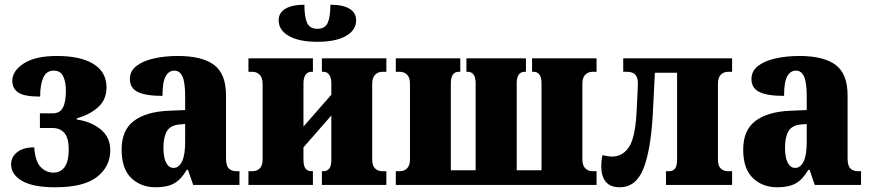

<svg xmlns="http://www.w3.org/2000/svg" viewBox="-20 -783 3684 813"><path d="M214 10Q120 10 73.5 -17Q27 -44 27 -87Q27 -118 52.5 -138.5Q78 -159 125 -159Q129 -100 152 -76Q175 -52 207 -52Q236 -52 253.5 -75.5Q271 -99 271 -151Q271 -198 253 -219.5Q235 -241 202 -241H149V-303H202Q234 -303 246.5 -327.5Q259 -352 259 -400Q259 -436 247.5 -460Q236 -484 208 -484Q176 -484 163 -454Q150 -424 150 -374Q82 -374 57 -391.5Q32 -409 32 -440Q32 -483 81 -514.5Q130 -546 221 -546Q321 -546 376 -512Q431 -478 431 -413Q431 -362 396.5 -330Q362 -298 305 -282V-277Q367 -268 407 -234.5Q447 -201 447 -147Q447 -78 391 -34Q335 10 214 10Z M639 10Q577 10 536 -29Q495 -68 495 -150Q495 -232 547 -271Q599 -310 694 -314L764 -317V-374Q764 -435 752.5 -459.5Q741 -484 718 -484Q695 -484 681.5 -460Q668 -436 668 -377Q597 -377 563.5 -393.5Q530 -410 530 -448Q530 -482 557.5 -503.5Q585 -525 631.5 -535.5Q678 -546 733 -546Q835 -546 886 -508.5Q937 -471 937 -379V-113Q937 -82 948.5 -70Q960 -58 982 -58H994V0H798L776 -64H771Q747 -23 717.5 -6.5Q688 10 639 10ZM715 -72Q737 -72 750.5 -98.5Q764 -125 764 -183V-258L741 -256Q702 -253 687 -228Q672 -203 672 -157Q672 -116 683.5 -94Q695 -72 715 -72Z M1032 0V-58H1049Q1067 -58 1079.5 -69.5Q1092 -81 1092 -108V-428Q1092 -454 1079.5 -466.5Q1067 -479 1049 -479H1032V-536H1305V-479H1298Q1283 -479 1274 -466.5Q1265 -454 1265 -430V-247L1383 -382V-430Q1383 -454 1374 -466.5Q1365 -479 1350 -479H1343V-536H1616V-479H1599Q1581 -479 1568.5 -466.5Q1556 -454 1556 -428V-108Q1556 -81 1568.5 -69.5Q1581 -58 1599 -58H1616V0H1343V-58H1350Q1365 -58 1374 -69Q1383 -80 1383 -106V-294L1265 -159V-106Q1265 -80 1274 -69Q1283 -58 1298 -58H1305V0ZM1324 -606Q1247 -606 1203.5 -630.5Q1160 -655 1160 -697Q1160 -729 1188.5 -746Q1217 -763 1269 -763Q1269 -711 1280.5 -686Q1292 -661 1324 -661Q1356 -661 1367.5 -686Q1379 -711 1379 -763Q1432 -763 1460 -746Q1488 -729 1488 -697Q1488 -655 1444.5 -630.5Q1401 -606 1324 -606Z M1656 0V-58H1673Q1691 -58 1703.5 -70Q1716 -82 1716 -108V-428Q1716 -455 1703.5 -467Q1691 -479 1673 -479H1656V-536H1929V-479H1922Q1907 -479 1898 -467.5Q1889 -456 1889 -430V-62H1994V-430Q1994 -456 1985 -467.5Q1976 -479 1961 -479H1955V-536H2207V-479H2201Q2186 -479 2177 -467.5Q2168 -456 2168 -430V-62H2273V-430Q2273 -456 2264 -467.5Q2255 -479 2240 -479H2233V-536H2506V-479H2489Q2471 -479 2458.5 -467Q2446 -455 2446 -428V-108Q2446 -82 2458.5 -70Q2471 -58 2489 -58H2506V0Z M2604 10Q2564 10 2545 -13.5Q2526 -37 2526 -78Q2526 -89 2527 -101Q2528 -113 2531 -126Q2542 -124 2552 -122Q2562 -120 2571 -120Q2616 -120 2642.5 -159Q2669 -198 2675 -301Q2676 -317 2677.5 -346Q2679 -375 2680 -400Q2681 -425 2681 -432Q2681 -479 2635 -479H2619V-536H3080V-479H3063Q3044 -479 3032 -466.5Q3020 -454 3020 -428V-108Q3020 -81 3032 -69.5Q3044 -58 3063 -58H3080V0H2800V-58H2814Q2829 -58 2838 -69Q2847 -80 2847 -106V-475H2753L2744 -296Q2735 -143 2703.5 -66.5Q2672 10 2604 10Z M3271 10Q3209 10 3168 -29Q3127 -68 3127 -150Q3127 -232 3179 -271Q3231 -310 3326 -314L3396 -317V-374Q3396 -435 3384.5 -459.5Q3373 -484 3350 -484Q3327 -484 3313.5 -460Q3300 -436 3300 -377Q3229 -377 3195.5 -393.5Q3162 -410 3162 -448Q3162 -482 3189.5 -503.5Q3217 -525 3263.5 -535.5Q3310 -546 3365 -546Q3467 -546 3518 -508.5Q3569 -471 3569 -379V-113Q3569 -82 3580.5 -70Q3592 -58 3614 -58H3626V0H3430L3408 -64H3403Q3379 -23 3349.5 -6.5Q3320 10 3271 10ZM3347 -72Q3369 -72 3382.5 -98.5Q3396 -125 3396 -183V-258L3373 -256Q3334 -253 3319 -228Q3304 -203 3304 -157Q3304 -116 3315.5 -94Q3327 -72 3347 -72Z"/></svg>

Font: Noto Serif Condensed Black
Style: Regular
Weight: 900
Width: 3
Designer: Monotype Design Team
Foundry: Monotype Imaging Inc.
Version: Version 2.015; ttfautohint (v1.8.4.7-5d5b)